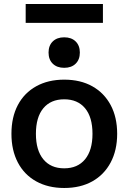

<svg xmlns="http://www.w3.org/2000/svg" viewBox="-20 -927 641 957"><path d="M300 10Q220 10 160.5 -23Q101 -56 69 -117Q37 -178 37 -260Q37 -343 69 -403.5Q101 -464 160.5 -497Q220 -530 300 -530Q381 -530 440 -497Q499 -464 531.5 -403.5Q564 -343 564 -260Q564 -178 531.5 -117Q499 -56 440 -23Q381 10 300 10ZM300 -88Q367 -88 404 -133Q441 -178 441 -260Q441 -343 404 -387.5Q367 -432 300 -432Q233 -432 196 -387.5Q159 -343 159 -260Q159 -178 196 -133Q233 -88 300 -88ZM300 -589Q264 -589 243 -609.5Q222 -630 222 -665Q222 -700 243 -720.5Q264 -741 300 -741Q336 -741 357 -720.5Q378 -700 378 -665Q378 -630 357 -609.5Q336 -589 300 -589ZM108 -813V-907H493V-813Z"/></svg>

Font: M PLUS 2 SemiBold
Style: Regular
Weight: 600
Designer: Coji Morishita
Foundry: UNDERFOREST DESIGN
Version: Version 1.001